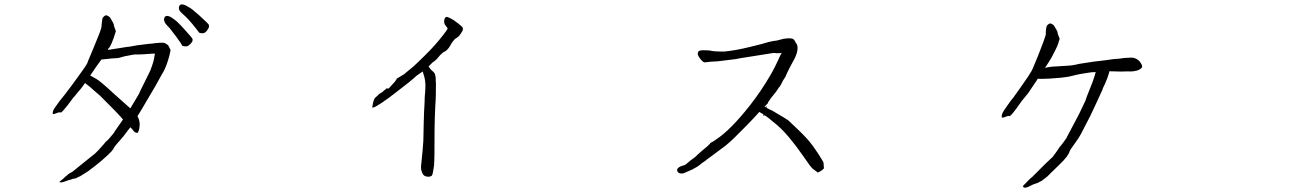

<svg xmlns="http://www.w3.org/2000/svg" viewBox="-20 -823 6040 894"><path d="M876 -710.9Q856.4 -734.4 842.8 -747.1Q829.1 -758.8 821.8 -766.6Q814.5 -774.4 813.5 -780.3Q811.5 -787.1 814.5 -793.9Q815.4 -798.8 820.3 -800.8Q825.2 -803.7 833 -801.8Q840.8 -800.8 851.6 -793.9Q864.3 -787.1 875 -779.3Q888.7 -767.6 908.2 -751Q951.2 -711.9 952.6 -707Q954.1 -702.1 952.6 -696.3Q951.2 -690.4 945.3 -682.6Q939.5 -674.8 934.6 -671.4Q929.7 -668 919.9 -668Q909.2 -668.9 906.2 -671.9Q906.2 -673.8 876 -710.9ZM799.8 -653.3Q773.4 -687.5 769.5 -692.4Q756.8 -705.1 751 -712.9Q745.1 -721.7 744.1 -728.5Q742.2 -734.4 746.1 -741.2Q747.1 -746.1 752.9 -748Q757.8 -750 764.6 -748Q772.5 -746.1 783.2 -738.3Q794.9 -730.5 804.7 -721.7Q818.4 -709 835 -690.4Q874 -647.5 876 -642.6Q877.9 -637.7 876 -631.8Q874 -626 867.2 -619.1Q860.4 -612.3 855.5 -609.4Q850.6 -606.4 839.4 -607.4Q828.1 -608.4 827.1 -612.3Q824.2 -620.1 799.8 -653.3ZM580.1 -221.7Q549.8 -180.7 544.9 -177.7V-176.8Q514.6 -142.6 512.7 -138.7Q510.7 -133.8 507.8 -129.9V-128.9Q502.9 -124 500 -119.1Q486.3 -103.5 453.1 -75.2Q438.5 -62.5 426.8 -53.7Q415 -44.9 409.2 -40Q404.3 -36.1 402.3 -35.2Q393.6 -27.3 383.8 -21.5L352.5 -2Q348.6 -1 341.8 2.9H340.8Q335.9 6.8 330.1 7.8Q321.3 8.8 313.5 11.7Q305.7 15.6 303.7 14.6H302.7Q301.8 14.6 278.3 23.4Q262.7 28.3 258.8 25.4Q257.8 24.4 256.8 23.4L260.7 20.5Q263.7 17.6 263.7 17.6Q266.6 16.6 285.2 -1Q300.8 -13.7 302.7 -15.6Q313.5 -20.5 317.4 -23.4L383.8 -77.1Q418.9 -105.5 422.9 -108.4Q429.7 -114.3 437.5 -123Q462.9 -151.4 463.9 -152.3Q469.7 -160.2 471.7 -162.1Q477.5 -166 487.3 -176.8Q513.7 -207 513.7 -210Q513.7 -210.9 514.6 -211.9Q537.1 -244.1 552.7 -266.6Q530.3 -293.9 446.3 -377Q443.4 -379.9 418 -401.4Q393.6 -423.8 381.8 -431.6Q378.9 -434.6 376 -436.5Q360.4 -415 358.4 -412.1Q352.5 -405.3 339.4 -389.6Q326.2 -374 325.2 -372.1H324.2Q320.3 -367.2 294.9 -333Q269.5 -300.8 263.7 -298.8Q257.8 -301.8 245.1 -296.9Q231.4 -291 227.5 -292Q224.6 -292 225.6 -299.8Q227.5 -311.5 237.3 -324.2Q253.9 -346.7 256.8 -351.6Q286.1 -388.7 288.1 -390.6Q288.1 -390.6 289.1 -392.6L314.5 -425.8L360.4 -489.3Q389.6 -529.3 389.6 -538.1L413.1 -593.8Q434.6 -646.5 440.4 -661.1Q455.1 -697.3 453.1 -708Q453.1 -711.9 456.1 -731.4Q457 -738.3 458 -739.3Q460.9 -744.1 465.8 -748Q472.7 -752.9 474.6 -752Q487.3 -748 493.2 -740.2Q509.8 -712.9 509.8 -710Q508.8 -705.1 519.5 -677.7Q498 -607.4 485.4 -597.7Q483.4 -595.7 483.4 -593.8L482.4 -590.8H485.4L490.2 -591.8L528.3 -597.7Q569.3 -603.5 571.3 -604.5Q578.1 -604.5 592.8 -607.4Q616.2 -612.3 620.1 -612.3Q671.9 -619.1 674.8 -619.1Q684.6 -619.1 703.1 -622.1Q730.5 -625 740.2 -624Q750 -623 762.7 -612.3Q763.7 -611.3 764.6 -609.4L774.4 -589.8Q771.5 -575.2 768.6 -563.5Q765.6 -551.8 762.7 -543Q756.8 -523.4 749 -505.9Q745.1 -495.1 731.4 -472.7Q712.9 -440.4 711.9 -437.5Q710 -432.6 676.8 -377Q638.7 -312.5 637.7 -310.5Q630.9 -299.8 620.1 -282.2Q622.1 -278.3 624 -274.4Q630.9 -256.8 630.4 -242.7Q629.9 -228.5 627.4 -219.7Q625 -210.9 622.1 -206.1Q621.1 -203.1 614.3 -205.1Q606.4 -207 601.6 -213.9Q597.7 -219.7 586.9 -230.5Q583 -225.6 580.1 -221.7ZM586.9 -318.4 627 -385.7Q630.9 -396.5 651.4 -436.5Q678.7 -491.2 679.7 -494.1Q698.2 -542 699.2 -562.5Q699.2 -564.5 701.2 -570.3L702.1 -573.2H698.2Q696.3 -573.2 689.5 -573.2Q685.5 -573.2 663.1 -571.3Q637.7 -569.3 623 -569.3Q611.3 -570.3 599.6 -568.4Q585.9 -565.4 574.2 -563.5Q561.5 -561.5 551.8 -558.6Q532.2 -552.7 529.3 -552.7Q519.5 -551.8 500 -550.8L453.1 -545.9H452.1L451.2 -544.9Q451.2 -543.9 442.4 -532.2Q433.6 -521.5 402.3 -474.6Q401.4 -472.7 400.4 -470.7Q409.2 -466.8 429.2 -455.1Q449.2 -443.4 505.9 -390.6Q559.6 -342.8 586.9 -318.4Z M1919.9 -470.7Q1909.2 -460 1879.9 -436.5Q1850.6 -413.1 1818.4 -388.7Q1786.1 -363.3 1756.8 -343.8Q1724.6 -322.3 1716.8 -322.3H1712.9L1713.9 -327.1Q1714.8 -332 1715.8 -337.4Q1716.8 -342.8 1717.8 -347.7Q1721.7 -363.3 1727.5 -368.2L1744.1 -383.8Q1745.1 -385.7 1751 -388.7Q1758.8 -393.6 1760.7 -394.5Q1763.7 -397.5 1767.6 -401.4Q1772.5 -404.3 1776.4 -408.2L1778.3 -409.2V-412.1L1781.2 -411.1H1784.2H1789.1H1790Q1793 -415 1798.8 -420.9Q1804.7 -426.8 1810.5 -433.6Q1817.4 -440.4 1821.3 -446.3Q1826.2 -452.1 1827.1 -456.1V-457L1829.1 -458Q1860.4 -476.6 1860.4 -476.6Q1879.9 -492.2 1905.3 -513.7Q1929.7 -536.1 1955.1 -561.5Q1981.4 -586.9 2003.9 -612.3Q2026.4 -637.7 2042 -658.2Q2059.6 -679.7 2064.5 -690.4L2063.5 -691.4V-692.4Q2055.7 -702.1 2050.8 -710Q2046.9 -717.8 2048.8 -731.4Q2049.8 -736.3 2053.7 -741.2Q2056.6 -746.1 2065.4 -743.2Q2069.3 -741.2 2080.1 -736.3Q2091.8 -730.5 2102.5 -721.7Q2115.2 -712.9 2124 -705.1Q2133.8 -697.3 2134.8 -693.4Q2135.7 -688.5 2134.8 -682.6Q2131.8 -675.8 2127 -668.9Q2118.2 -655.3 2116.2 -654.3Q2105.5 -645.5 2103.5 -644.5Q2097.7 -642.6 2090.8 -632.8Q2086.9 -627 2083 -622.1Q2080.1 -619.1 2080.1 -618.2Q2080.1 -615.2 2076.2 -610.4Q2073.2 -604.5 2069.3 -599.6Q2064.5 -593.8 2059.6 -588.9Q2053.7 -584 2048.8 -582Q2041 -579.1 2039.1 -575.2Q2035.2 -570.3 2031.2 -568.4Q2027.3 -564.5 2013.7 -547.9Q2004.9 -539.1 1994.1 -532.2Q1994.1 -532.2 1975.6 -513.7Q1982.4 -502.9 1989.3 -496.1Q1998 -489.3 2003.9 -481.4Q2005.9 -476.6 2006.8 -472.2Q2007.8 -467.8 2008.8 -460.9V-449.2L2009.8 -434.6Q2009.8 -408.2 2009.3 -381.8Q2008.8 -355.5 2006.8 -329.1Q2003.9 -273.4 2003.4 -217.3Q2002.9 -161.1 2002.9 -105.5Q2002.9 -98.6 2002.4 -83.5Q2002 -68.4 2001 -51.8Q1998 -36.1 1996.1 -22Q1994.1 -7.8 1989.3 -3.9Q1981.4 0 1975.6 0Q1954.1 0 1947.3 -15.1Q1940.4 -30.3 1940.4 -43Q1940.4 -48.8 1940.9 -55.2Q1941.4 -61.5 1942.4 -68.4Q1945.3 -93.8 1947.3 -117.7Q1949.2 -141.6 1951.2 -167Q1952.1 -212.9 1953.1 -256.8Q1954.1 -300.8 1957 -346.7Q1957 -367.2 1959 -387.7Q1960.9 -408.2 1960.9 -427.7Q1960 -450.2 1956.1 -463.9Q1953.1 -475.6 1948.2 -490.2Q1933.6 -479.5 1919.9 -470.7Z M3544.9 -327.1H3549.8V-322.3H3546.9Q3560.5 -314.5 3576.2 -307.6Q3644.5 -267.6 3650.4 -262.7Q3712.9 -205.1 3742.2 -171.9Q3766.6 -143.6 3789.1 -108.4Q3806.6 -81.1 3814.5 -66.4L3816.4 -39.1Q3807.6 -28.3 3788.1 -19.5Q3771.5 -32.2 3764.6 -37.1Q3756.8 -42 3719.7 -96.7Q3650.4 -196.3 3597.7 -241.2Q3551.8 -280.3 3539.1 -287.1V-284.2H3534.2V-289.1H3537.1Q3524.4 -295.9 3515.6 -301.8Q3469.7 -250 3396.5 -178.7Q3383.8 -166 3359.4 -145.5Q3307.6 -106.4 3283.2 -88.9Q3274.4 -83 3261.7 -72.3Q3247.1 -63.5 3241.2 -57.6Q3227.5 -45.9 3204.1 -34.2Q3179.7 -23.4 3164.1 -16.6Q3153.3 -13.7 3143.6 -16.6Q3133.8 -20.5 3132.8 -31.2Q3132.8 -37.1 3139.6 -43Q3145.5 -47.9 3159.2 -51.8Q3168.9 -53.7 3174.8 -58.6Q3182.6 -65.4 3194.3 -75.2Q3224.6 -96.7 3225.6 -100.6Q3229.5 -104.5 3251 -123Q3264.6 -133.8 3274.4 -142.6Q3284.2 -151.4 3285.2 -153.3Q3286.1 -157.2 3294.9 -161.1Q3305.7 -167 3314.5 -173.8Q3380.9 -216.8 3471.7 -332Q3524.4 -399.4 3566.4 -471.7Q3588.9 -509.8 3614.3 -567.4Q3617.2 -572.3 3620.1 -577.1Q3613.3 -575.2 3605.5 -575.2Q3594.7 -575.2 3592.8 -575.2Q3589.8 -577.1 3580.1 -576.2L3425.8 -551.8Q3423.8 -550.8 3406.2 -547.9Q3328.1 -538.1 3327.1 -538.1Q3325.2 -538.1 3315.4 -537.1Q3285.2 -536.1 3272.9 -533.7Q3260.7 -531.2 3255.9 -534.2Q3251 -537.1 3244.1 -544.9Q3237.3 -552.7 3232.4 -561.5Q3227.5 -570.3 3229.5 -578.1Q3231.4 -585.9 3241.2 -587.9Q3251 -589.8 3264.6 -588.9Q3278.3 -587.9 3284.2 -587.9Q3296.9 -585 3309.6 -584Q3309.6 -584 3333 -583Q3350.6 -583 3352.5 -583Q3404.3 -587.9 3467.8 -603.5Q3520.5 -617.2 3523.4 -617.2Q3564.5 -629.9 3580.1 -631.8Q3600.6 -633.8 3614.3 -638.7Q3628.9 -643.6 3647.5 -644.5Q3660.2 -645.5 3670.9 -642.6Q3675.8 -640.6 3680.7 -632.8Q3682.6 -630.9 3684.6 -625Q3688.5 -621.1 3691.4 -614.3Q3695.3 -602.5 3692.4 -585.9Q3687.5 -562.5 3674.8 -541Q3656.2 -507.8 3644.5 -482.4Q3641.6 -475.6 3636.7 -464.8Q3626 -450.2 3618.2 -432.6Q3612.3 -420.9 3607.4 -416L3606.4 -415Q3594.7 -397.5 3591.8 -393.6Q3582 -380.9 3571.3 -368.2Q3558.6 -350.6 3557.6 -348.6Q3555.7 -342.8 3554.7 -340.8H3553.7Q3546.9 -333 3540 -326.2Q3542 -325.2 3544.9 -323.2Z M5145.5 -491.2Q5144.5 -487.3 5143.6 -482.4Q5137.7 -460.9 5125 -432.6Q5117.2 -417 5114.3 -410.2H5115.2L5113.3 -405.3L5086.9 -347.7Q5061.5 -293.9 5057.6 -285.2L5013.7 -200.2Q5007.8 -187.5 4983.4 -153.3Q4961.9 -124 4960.9 -120.1Q4956.1 -97.7 4913.1 -56.6Q4886.7 -31.2 4873 -17.6Q4861.3 -5.9 4857.4 -2L4831.1 18.6L4821.3 23.4Q4812.5 29.3 4809.6 29.3Q4789.1 35.2 4774.4 43.9Q4749 57.6 4743.2 44.9L4742.2 43.9L4743.2 43Q4748 37.1 4752 34.2Q4756.8 29.3 4766.6 18.6Q4782.2 2.9 4785.2 2Q4786.1 1 4793 -5.9L4846.7 -59.6Q4877 -88.9 4880.9 -91.8Q4883.8 -95.7 4895.5 -111.3Q4907.2 -127 4911.1 -133.8Q4915 -141.6 4918 -142.6Q4918.9 -144.5 4930.7 -159.2Q4950.2 -184.6 4949.2 -188.5V-189.5H4950.2Q4996.1 -275.4 5003.9 -291L5034.2 -354.5Q5037.1 -366.2 5052.7 -404.3Q5069.3 -443.4 5077.1 -470.7Q5080.1 -480.5 5082 -487.3Q5081.1 -487.3 5080.1 -487.3Q5064.5 -487.3 5047.9 -484.4Q5013.7 -478.5 5010.7 -478.5Q4981.4 -472.7 4980.5 -471.7Q4952.1 -464.8 4948.2 -464.8Q4927.7 -460.9 4867.2 -457Q4827.1 -455.1 4811.5 -456.1Q4809.6 -452.1 4807.6 -449.2Q4770.5 -394.5 4767.6 -389.6L4737.3 -352.5Q4733.4 -346.7 4710.9 -315.4Q4683.6 -279.3 4679.7 -282.2Q4675.8 -285.2 4665 -280.3Q4651.4 -274.4 4647.5 -275.4Q4642.6 -276.4 4644.5 -285.2Q4646.5 -296.9 4655.3 -309.6Q4668.9 -330.1 4672.9 -335Q4690.4 -360.4 4701.2 -372.1Q4701.2 -373 4702.1 -374L4724.6 -405.3L4766.6 -465.8Q4785.2 -493.2 4792 -511.7Q4800.8 -531.2 4813.5 -563.5Q4833 -613.3 4837.9 -627Q4852.5 -666 4849.6 -668.9Q4848.6 -669.9 4851.6 -692.4Q4852.5 -699.2 4853.5 -701.2Q4856.4 -706.1 4861.3 -710Q4868.2 -714.8 4871.1 -713.9Q4883.8 -710 4888.7 -702.1Q4905.3 -674.8 4904.3 -671.9Q4903.3 -668 4914.1 -642.6Q4911.1 -632.8 4906.2 -617.2Q4904.3 -610.4 4895.5 -592.8Q4885.7 -572.3 4877 -556.6Q4868.2 -541 4845.7 -506.8Q4859.4 -510.7 4879.9 -512.7L4944.3 -516.6Q4974.6 -517.6 5003.9 -525.4Q5013.7 -527.3 5035.2 -530.3Q5069.3 -536.1 5073.2 -536.1Q5141.6 -543.9 5151.4 -545.9Q5160.2 -547.9 5191.4 -549.8Q5210 -553.7 5245.1 -554.7Q5263.7 -555.7 5280.3 -543Q5287.1 -537.1 5290 -532.2Q5296.9 -522.5 5297.9 -516.6Q5298.8 -509.8 5293.9 -504.9Q5286.1 -498 5273.4 -494.1Q5255.9 -490.2 5244.1 -490.2Q5229.5 -491.2 5214.8 -490.2Q5199.2 -489.3 5184.6 -490.2Q5158.2 -491.2 5145.5 -491.2Z"/></svg>

Font: ToneOZ-YinPZ-Tsuipita-TC
Style: Regular
Weight: 400
Designer: ÂÆ£ÂøóÂáåJeffrey Xuan(jeffreyx@gmail.com, ToneOZ.com) ÈòøÂù§(cjkFonts)
Foundry: ToneOZ
Version: Version 0.24071